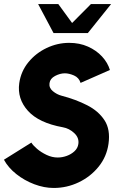

<svg xmlns="http://www.w3.org/2000/svg" viewBox="-42 -919 630 952"><path d="M224.5 13Q177 13 128 -5.5Q79 -24 39 -55.8Q-1 -87.5 -22.5 -127L113.5 -212Q121 -199 141.2 -181.5Q161.5 -164 188.8 -151Q216 -138 244.5 -138Q266.5 -138 288.8 -146Q311 -154 327.2 -169Q343.5 -184 346.5 -205Q351 -236 326 -259.2Q301 -282.5 269.5 -288Q150.5 -309.5 96.5 -369.5Q42.5 -429.5 53.5 -507Q62 -565.5 98.8 -610.5Q135.5 -655.5 189.2 -681Q243 -706.5 301 -706.5Q352.5 -706.5 394 -688Q435.5 -669.5 463.8 -639Q492 -608.5 503 -572L357.5 -508Q349.5 -534 325 -544.8Q300.5 -555.5 279.5 -555.5Q256 -555.5 231.2 -542.5Q206.5 -529.5 203.5 -507Q200 -483.5 220 -467Q240 -450.5 263 -444.5Q334 -426 390.5 -397Q447 -368 476.5 -322.2Q506 -276.5 496 -206Q487 -142 447 -92.5Q407 -43 348.2 -15Q289.5 13 224.5 13ZM223.5 -755 147 -899H247L315.5 -805L409 -899H509L393.5 -755Z"/></svg>

Font: Urbanist Black
Style: Italic
Weight: 900
Italic angle: -8°
Designer: Corey Hu
Foundry: Corey Hu
Version: Version 1.330; ttfautohint (v1.8.4.7-5d5b)